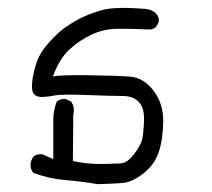

<svg xmlns="http://www.w3.org/2000/svg" viewBox="-20 -295 540 490"><path d="M229 175Q189 168 146.5 164.5Q104 161 65 146Q57 136 58 123Q60 112 65 105Q74 97 89 99L116 111V12Q116 -14 125 -36Q135 -44 148 -42L161 -36Q172 -22 167 -2L166 116Q185 120 204 122Q223 124 247 123.5Q271 123 288 122Q305 121 322 98.5Q339 76 342.5 62Q346 48 347.5 14.5Q349 -19 334.5 -34.5Q320 -50 293.5 -50Q267 -50 202.5 -52.5Q138 -55 120.5 -51.5Q103 -48 88.5 -47.5Q74 -47 67 -54.5Q60 -62 62 -84Q64 -106 72.5 -133Q81 -160 104.5 -186Q128 -212 145 -224Q162 -236 182.5 -247Q203 -258 237.5 -268.5Q272 -279 354 -272Q367 -270 377 -262Q387 -252 385 -238L378 -226Q369 -218 355 -220Q311 -222 278 -221.5Q245 -221 214.5 -207Q184 -193 158 -169.5Q132 -146 115 -100Q136 -104 206.5 -103Q277 -102 311.5 -99.5Q346 -97 371.5 -64Q397 -31 396.5 15Q396 61 385 93.5Q374 126 345.5 148Q317 170 292.5 172Q268 174 229 175Z"/></svg>

Font: NaniFont Regular
Style: Regular
Weight: 400
Designer: Nanigashitei
Version: Version 1.036